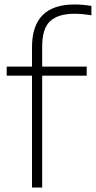

<svg xmlns="http://www.w3.org/2000/svg" viewBox="-20 -838 428 858"><path d="M123 0V-500H10V-540.5H123V-627Q123 -818 312.5 -818Q349.5 -818 388.5 -811.5V-769.5Q349 -776.5 313 -776.5Q240 -776.5 204.2 -743.5Q168.5 -710.5 168.5 -630V-540.5H367.5V-500H168.5V0Z"/></svg>

Font: Encode Sans SmExp XLt
Style: Regular
Weight: 200
Width: 6
Designer: Multiple Designers
Foundry: Impallari Type
Version: Version 3.002; ttfautohint (v1.8.3) -l 8 -r 50 -G 200 -x 14 